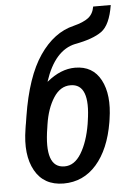

<svg xmlns="http://www.w3.org/2000/svg" viewBox="-54 -800 580 850"><g transform="rotate(-5 235.5 -374.5)"><path d="M324.7 -255.9Q350.1 -420.4 262.2 -420.4Q216.8 -420.9 186.5 -374Q156.2 -327.1 145.5 -255.9L143.6 -242.7Q114.3 -64.9 204.6 -64.9Q249 -64.5 279.3 -114.3Q309.6 -164.1 322.8 -242.7ZM194.3 10.3Q106.4 9.8 67.4 -60.5Q28.3 -130.9 46.9 -245.1L48.8 -257.8Q49.8 -261.7 49.8 -263.7Q49.8 -265.6 50.8 -268.6L55.7 -299.8Q83.5 -474.6 147 -567.4Q210.4 -660.2 298.8 -681.2Q342.8 -692.4 364.7 -709Q386.7 -725.6 392.6 -758.8H470.7Q456.5 -670.9 417.5 -643.1Q378.4 -615.2 298.8 -600.6Q207 -581.1 162.6 -445.8L163.6 -445.3Q225.1 -496.1 288.6 -496.1Q367.7 -496.1 402.8 -429.7Q438 -363.3 421.4 -255.9L419.4 -242.7Q399.4 -123.5 340.8 -56.6Q282.2 10.3 194.3 10.3Z"/></g></svg>

Font: RobotoCondensed-Italic
Style: Italic
Weight: 400
Designer: Google
Version: Version 1.200311; 2013